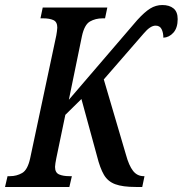

<svg xmlns="http://www.w3.org/2000/svg" viewBox="-38 -744 727 764"><path d="M-18 0 -8 -43H2Q28 -43 50 -55.5Q72 -68 82 -114L186 -603Q187 -610 188.5 -619Q190 -628 190 -634Q190 -657 174.5 -664Q159 -671 134 -671H123L132 -714H389L380 -671H370Q342 -671 320 -658.5Q298 -646 288 -600L236 -347L508 -664Q537 -696 559.5 -710Q582 -724 608 -724Q636 -724 652.5 -710.5Q669 -697 669 -668Q669 -633 652 -614Q635 -595 612 -594Q612 -614 605 -628Q598 -642 581 -642Q560 -642 534 -611L375 -428L463 -129Q475 -85 491.5 -64Q508 -43 534 -43H537L528 0H503Q450 0 420.5 -11Q391 -22 375.5 -48.5Q360 -75 348 -123L286 -350L222 -287L186 -114Q184 -104 182.5 -94.5Q181 -85 181 -80Q181 -57 197 -50Q213 -43 238 -43H248L238 0Z"/></svg>

Font: Noto Serif ExtraCondensed Medium
Style: Italic
Weight: 500
Width: 2
Italic angle: -12°
Designer: Monotype Design Team
Foundry: Monotype Imaging Inc.
Version: Version 2.013; ttfautohint (v1.8.4.7-5d5b)